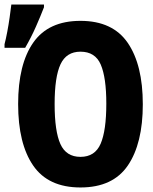

<svg xmlns="http://www.w3.org/2000/svg" viewBox="-55 -817 675 847"><path d="M300 10Q158 10 91.5 -86.5Q25 -183 25 -358Q25 -534 92 -629.5Q159 -725 300 -725Q442 -725 508.5 -628Q575 -531 575 -357Q575 -184 509 -87Q443 10 300 10ZM300 -125Q364 -125 389 -183Q414 -241 414 -360Q414 -475 389.5 -532Q365 -589 300 -589Q238 -589 212 -533.5Q186 -478 186 -358Q186 -238 211.5 -181.5Q237 -125 300 -125ZM-35 -622Q-29 -645 -23 -676.5Q-17 -708 -12.5 -740Q-8 -772 -5 -797H139V-785Q124 -746 103.5 -699.5Q83 -653 56 -606H-35Z"/></svg>

Font: Noto Sans Mono ExtraBold
Style: Regular
Weight: 800
Designer: Monotype Design Team
Foundry: Monotype Imaging Inc.
Version: Version 2.014